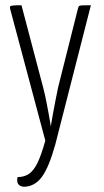

<svg xmlns="http://www.w3.org/2000/svg" viewBox="-20 -520 397 733"><path d="M74 193Q58 193 50.5 184Q43 175 47 156Q73 156 91 143.5Q109 131 123.5 101Q138 71 153 17L19 -485Q17 -492 18.5 -495Q20 -498 30 -499Q40 -500 62 -500L145 -185Q152 -158 157 -132Q162 -106 166 -84.5Q170 -63 172 -50Q174 -37 174 -37Q174 -37 176 -50Q178 -63 182 -84.5Q186 -106 191 -132.5Q196 -159 202 -187L277 -485Q279 -493 281 -496Q283 -499 293 -499.5Q303 -500 327 -500L191 32Q167 118 140.5 154.5Q114 191 74 193Z"/></svg>

Font: Yanone Kaffeesatz Light
Style: Regular
Weight: 300
Designer: Yanone (Cyrillic: Daniel Pouzeot, Huerta Tipografica, and Cyreal)
Foundry: Yanone
Version: Version 2.003